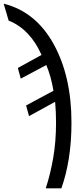

<svg xmlns="http://www.w3.org/2000/svg" viewBox="-94 -785 449 1045"><path d="M155 240H240Q266 168 280.5 78Q295 -12 295 -118Q295 -369 198 -545Q101 -721 -74 -765L-47 -673Q70 -626 132 -486L3 -415L19 -357L158 -431Q184 -369 197 -291L48 -211L64 -153L206 -231Q211 -176 211 -118Q211 -14 195.5 75Q180 164 155 240Z"/></svg>

Font: Noto Sans Display Condensed
Style: Regular
Weight: 400
Width: 3
Designer: Monotype Design Team
Foundry: Monotype Imaging Inc.
Version: Version 1.900